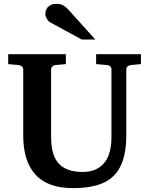

<svg xmlns="http://www.w3.org/2000/svg" viewBox="-20 -949 769 985"><path d="M649.9 -615.2Q641.6 -614.3 634.8 -608.4Q627.9 -602.5 627.9 -592.8V-253.9Q627.9 -180.2 611.3 -128.7Q594.7 -77.1 561 -44.9Q527.3 -12.7 475.8 1.7Q424.3 16.1 354 16.1Q225.1 16.1 162.1 -53Q99.1 -122.1 99.1 -253.9V-592.8Q99.1 -602.5 92 -608.4Q85 -614.3 76.2 -615.2L22 -620.1V-670.9H317.9V-620.1L264.2 -615.2Q255.9 -614.3 249 -608.4Q242.2 -602.5 242.2 -592.8V-246.1Q242.2 -152.3 281.7 -109.6Q321.3 -66.9 403.8 -66.9Q443.4 -66.9 471.2 -79.8Q499 -92.8 517.1 -116.2Q535.2 -139.6 543.5 -172.6Q551.8 -205.6 551.8 -246.1V-592.8Q551.8 -602.5 545.4 -608.4Q539.1 -614.3 529.8 -615.2L473.1 -620.1V-670.9H703.1V-620.1ZM399.4 -746.1 237.3 -834.5Q231.9 -837.4 227.5 -842.5Q223.1 -847.7 219.7 -853.5Q216.3 -859.4 214.4 -865.5Q212.4 -871.6 212.4 -876.5Q212.4 -885.3 215.3 -894.8Q218.3 -904.3 224.9 -911.9Q231.4 -919.4 242.4 -924.3Q253.4 -929.2 269.5 -929.2Q279.8 -929.2 287.6 -927.7Q295.4 -926.3 302.5 -922.6Q309.6 -918.9 316.7 -912.8Q323.7 -906.7 332.5 -897.5L469.2 -746.1Z"/></svg>

Font: Charis SIL Eur
Style: Bold
Weight: 700
Foundry: SIL International
Version: Version 5.000